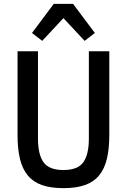

<svg xmlns="http://www.w3.org/2000/svg" viewBox="-20 -964 659 996"><path d="M177 -698V-246Q177 -162 206 -122Q235 -82 309 -82Q383 -82 412 -122Q441 -162 441 -246V-698H547V-263Q547 -192 534.5 -140Q522 -88 494 -54Q466 -20 420.5 -4Q375 12 309 12Q243 12 197.5 -4Q152 -20 124 -54Q96 -88 83.5 -140Q71 -192 71 -263V-698ZM359 -944 472 -793 419 -752 309 -870 199 -752 146 -793 259 -944Z"/></svg>

Font: IBM Plex Sans Condensed Medium
Style: Regular
Weight: 500
Width: 3
Designer: Mike Abbink, Paul van der Laan, Pieter van Rosmalen
Foundry: Bold Monday
Version: Version 1.3